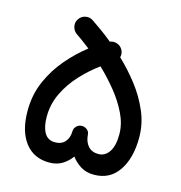

<svg xmlns="http://www.w3.org/2000/svg" viewBox="-100 -707 792 838"><g transform="rotate(15 296.5 -288.0)"><path d="M155.3 -596.7Q165.5 -612.3 184.3 -616.2Q203.1 -620.1 218.8 -609.4Q236.8 -597.2 262 -579.3Q287.1 -561.5 314.9 -538.6Q331.1 -544.9 347.7 -539.1Q364.3 -533.2 372.6 -518.1Q381.3 -502 376.5 -484.4Q420.4 -442.9 459.5 -392.6Q498.5 -342.3 522.9 -285.4Q547.4 -228.5 547.4 -167Q547.4 -74.2 508.5 -16.8Q469.7 40.5 397.5 40.5Q362.8 40.5 337.4 24.7Q312 8.8 295.4 -14.2Q279.3 8.8 254.6 24.2Q230 39.6 195.3 39.6Q125 39.6 85.7 -12.2Q46.4 -64 46.4 -154.8Q46.4 -227.5 73.5 -289.1Q100.6 -350.6 143.1 -399.9Q185.5 -449.2 232.4 -485.4Q214.4 -499.5 198 -511.5Q181.6 -523.4 168 -532.7Q152.3 -543.5 148.4 -562.5Q144.5 -581.5 155.3 -596.7ZM327.6 -122.1Q329.6 -90.8 346.4 -71.3Q363.3 -51.8 393.1 -51.8Q423.3 -51.8 441.7 -79.1Q460 -106.4 460 -158.2Q460 -204.6 437.5 -251.2Q415 -297.9 379.4 -341.8Q343.8 -385.7 303.7 -423.8Q261.2 -393.1 222.2 -351.3Q183.1 -309.6 158.4 -259Q133.8 -208.5 133.8 -151.4Q133.8 -105.5 149.2 -78.9Q164.6 -52.2 197.3 -52.2Q226.1 -52.2 242.2 -70.3Q258.3 -88.4 258.8 -118.7Q258.8 -132.8 270 -142.6Q270.5 -143.1 270.5 -143.6Q270.5 -143.6 270.5 -143.6Q277.8 -149.9 287.6 -151.4Q301.8 -153.8 314.2 -145.3Q326.7 -136.7 327.6 -122.1Z"/></g></svg>

Font: Mikhak Medium
Style: Regular
Weight: 500
Designer: Amin Abedi
Version: Version 3.3